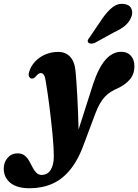

<svg xmlns="http://www.w3.org/2000/svg" viewBox="-132 -756 735 1022"><path d="M363.4 -308Q392.7 -396 429.7 -438.1Q466.8 -480.3 513.6 -480.3Q545.8 -480.3 564.6 -459.4Q583.4 -438.5 583.4 -403.6Q583.4 -361.5 559.3 -333.3Q535.2 -305.1 495.3 -286.4Q475 -277.7 458 -267.1Q441.1 -256.4 426.6 -241.2Q412.1 -225.9 399.2 -203.3Q386.4 -180.7 374.1 -147.9L319.5 -2Q288 88.8 244.8 143.3Q201.7 197.8 146.9 221.9Q92.2 246 25.7 246Q-41.8 246 -77 217.2Q-112.1 188.3 -112.1 140.7Q-112.1 107.9 -91.4 84.1Q-70.7 60.3 -38.5 60.3Q-15.2 60.3 -0.9 71.9Q13.5 83.5 23.2 100.5Q32.9 117.5 41.5 134.8Q50.1 152 61.5 163.6Q72.9 175.2 90.8 175.2Q104.2 175.2 115.9 169.1Q127.7 163 136.1 150.8Q144.6 138.5 149.5 120.1Q154.4 101.8 154.5 76.9Q154.6 56 152.9 26.3Q151.1 -3.3 147.8 -38.7Q144.4 -74 140.2 -112.1Q136 -150.1 131.2 -188.3Q126.3 -226.5 121.2 -261.5Q116.1 -296.5 111.1 -325.5Q108.2 -347.1 101.4 -357.2Q94.6 -367.2 85.6 -367.2Q79.7 -367.2 73.2 -363.3Q66.7 -359.3 57.8 -348.1Q51.9 -341.3 46.1 -339.1Q40.2 -336.8 33.8 -338.2Q27.1 -339.7 22.7 -348.4Q18.2 -357.1 23.5 -374.7Q32.5 -404.3 54.6 -428.1Q76.7 -451.9 108.7 -465.8Q140.7 -479.7 178.3 -479.7Q216.2 -479.7 240.4 -454.8Q264.6 -430 269.8 -379.5Q272.4 -355.5 274.8 -320Q277.3 -284.5 279.5 -242.6Q281.7 -200.6 283.4 -156.7Q285.2 -112.8 286.1 -71.6Q287.1 -30.5 287.4 3.2L265.9 -2.7ZM414 -659.1Q440.6 -697 468.1 -718.2Q495.7 -739.4 528.4 -734.7Q557.8 -731.3 567.2 -709.7Q576.7 -688.1 566.5 -664.4Q555.8 -638.1 534.1 -619.7Q512.4 -601.3 475.2 -584.1L372.3 -527.5Q361.9 -523.6 352.1 -523.8Q342.3 -524.1 338 -529.7Q332.7 -536.5 336.6 -544.5Q340.6 -552.5 347.5 -561Z"/></svg>

Font: Fraunces
Style: Italic
Weight: 900
Italic angle: -16°
Version: Version 1.000;[0bf87f6ff]